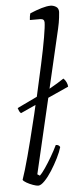

<svg xmlns="http://www.w3.org/2000/svg" viewBox="-56 -831 365 862"><g transform="rotate(-5 126.5 -400.0)"><path d="M81 0Q73 0 57.5 -5.5Q42 -11 29 -18.5Q16 -26 13 -32Q26 -69 44 -136Q62 -203 81 -282Q91 -321 100 -362L32 -331Q27 -335 24 -341.5Q21 -348 19 -355Q72 -380 109 -398Q126 -473 141 -542Q156 -611 164.5 -660.5Q173 -710 173 -728Q173 -744 154 -744H108Q108 -750 109.5 -759.5Q111 -769 113 -774Q142 -786 165.5 -793Q189 -800 206 -800Q218 -800 230 -793Q242 -786 242 -769Q242 -765 239.5 -743Q237 -721 231 -695L169 -429Q190 -441 206 -450.5Q222 -460 235 -469Q243 -462 248 -451Q253 -440 253 -431L160 -389L81 -51L92 -44Q101 -52 116.5 -74.5Q132 -97 148 -124.5Q164 -152 175 -175Q189 -175 194 -164Q188 -143 174 -115Q160 -87 143.5 -61Q127 -35 110 -17.5Q93 0 81 0Z"/></g></svg>

Font: Texturina 72pt 72pt Thin
Style: Italic
Weight: 100
Italic angle: -11°
Designer: Guillermo Torres Carreño
Foundry: Omnibus-Type
Version: Version 1.002; ttfautohint (v1.8.3)